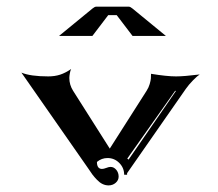

<svg xmlns="http://www.w3.org/2000/svg" viewBox="-20 -698 655 576"><path d="M157 -590.1 257.6 -672.6Q264.2 -678 268.6 -678H366.2Q370.8 -678 377.2 -672.6L477.8 -590.1H377.7L330.1 -652.6H304.7Q257.3 -590.3 257.1 -590.1ZM44.2 -480.2Q71.3 -468.8 124.8 -468.8Q144.3 -468.8 160.3 -474Q176.3 -479.2 193.4 -491Q190.9 -485.8 189.5 -477.8Q188 -469.7 188 -464.1Q188 -443.6 199.2 -425.8L309.3 -252.2L419.9 -425.8Q426 -435.3 429.1 -445.9Q432.1 -456.5 432.6 -462.3Q433.1 -468 433.1 -476.6Q480.2 -468.8 508.3 -468.8Q532 -468.8 579.1 -474.6Q572.8 -470.9 559.4 -457.4Q546.1 -443.8 537.6 -431.6L361.3 -178.5V-173.8H352.5Q352.5 -194.3 337.9 -209.1Q323.2 -223.9 302.7 -223.9Q284.7 -223.9 270.8 -212.2Q270.8 -191.4 285.9 -191.2Q291 -191.2 298.7 -194.2Q306.4 -197.3 311.5 -197.3Q321.5 -197.3 328.7 -188.7Q335.9 -180.2 335.9 -168.2Q335.9 -157.2 327 -149.5Q318.1 -141.8 305.7 -141.8Q296.4 -141.8 287.8 -145.9Q279.3 -149.9 271.4 -158.1Q263.4 -166.3 257.4 -174.2Q251.5 -182.1 243.7 -194.1ZM361.8 -222.2 365.7 -219.2 507.6 -424.8 505.6 -425.8Z"/></svg>

Font: AgreloyInT3
Style: Medium
Weight: 400
Designer: gluk
Foundry: gluk
Version: Version 0.27